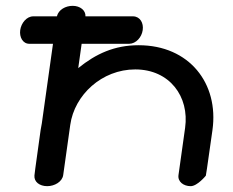

<svg xmlns="http://www.w3.org/2000/svg" viewBox="-20 -638 800 658"><path d="M119.2 -192.2C99 -48.7 98 -37.3 98 -36.3C96.4 -14.8 115.5 0 141.8 0C167 0 193.4 -15.1 196.6 -38L220.8 -210.2C235.1 -312.4 328.9 -400.1 443.5 -400.1C561.5 -400.1 629.4 -306.7 614.4 -200C598.8 -88.5 591.7 -38 591.7 -38C588.5 -15.2 609.2 0 633.4 0C656.4 0 685.4 -35.9 685.4 -35.9C685.9 -37.6 687.8 -47.5 708.1 -192.2C730.6 -352.1 628.6 -483 455.1 -483C372.3 -483 308.7 -453.7 248.1 -404.6L259.8 -487.9H423C446.5 -488.5 465.7 -510.5 469.1 -535C472.5 -558.8 460.6 -581.1 436.7 -582C433.7 -582 360.9 -582.1 272.9 -582.1C274 -602.5 254.5 -618 229 -618C205 -618 180.6 -605.1 175 -582L93.9 -582C71.4 -582 52.7 -559.2 49.3 -535C45.9 -510.8 58 -487.9 80.7 -487.9H161.6C151.4 -414.8 136.2 -306.5 123.3 -215C121.6 -207.4 120.3 -200 119.2 -192.2Z"/></svg>

Font: Hi.
Style: Black
Weight: 400
Designer: Mew Too, Robert Jablonski
Foundry: Cannot Into Space Fonts
Version: Version 1.996